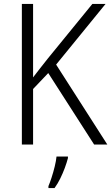

<svg xmlns="http://www.w3.org/2000/svg" viewBox="-20 -734 565 975"><path d="M525 0H458L225 -363L148 -282V0H91V-714H148V-341Q163 -361 182 -385Q201 -409 223 -437L449 -714H516L265 -406ZM325 69Q319 92 309 119Q299 146 286 172.5Q273 199 257 221H226V211Q233 195 242 167.5Q251 140 258 111Q265 82 267 61H325Z"/></svg>

Font: Noto Sans Thai SemiCondensed Light
Style: Regular
Weight: 300
Width: 4
Designer: Monotype Design Team
Foundry: Monotype Imaging Inc.
Version: Version 2.001